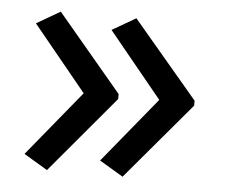

<svg xmlns="http://www.w3.org/2000/svg" viewBox="-39 -514 587 501"><g transform="rotate(5 254.5 -263.5)"><path d="M469 -257 299 -56 237 -93 377 -264 237 -435 299 -471 469 -270ZM270 -257 101 -56 39 -93 179 -264 39 -435 101 -471 270 -270Z"/></g></svg>

Font: Noto Sans Tai Tham
Style: Regular
Weight: 400
Designer: Monotype Design Team 2013. Revised by David WIlliams 2020
Foundry: Monotype Imaging Inc.
Version: Version 2.002